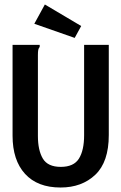

<svg xmlns="http://www.w3.org/2000/svg" viewBox="-20 -823 540 856"><path d="M250 13Q147 13 91.5 -48Q36 -109 36 -218V-623H157V-614Q152 -608 150.5 -600.5Q149 -593 149 -577V-217Q149 -153 171 -116Q193 -79 251 -79Q309 -79 332 -116Q355 -153 355 -220V-623H465V-221Q465 -101 405 -44Q345 13 250 13ZM313 -654 133 -717 180 -803 342 -707Z"/></svg>

Font: Ligconsolata
Style: Bold
Weight: 700
Monospace: yes
Designer: Raph Levien, Cyreal, Brenton Simpson
Foundry: Raph Levien, Cyreal, Google
Version: Version 3.001; ttfautohint (v1.8.2.53-6de2)